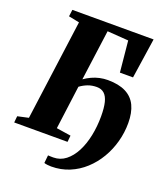

<svg xmlns="http://www.w3.org/2000/svg" viewBox="-164 -854 984 1135"><g transform="rotate(20 328.0 -286.5)"><path d="M332.5 -695.5 289.5 -377.5Q310.5 -392.5 334 -403.2Q357.5 -414 382.5 -419.5Q407.5 -425 433 -425Q502 -425 546.5 -402.5Q591 -380 612 -335.8Q633 -291.5 633 -226.5Q633 -166.5 617.2 -108.8Q601.5 -51 571.8 -0.8Q542 49.5 500 88Q458 126.5 405.5 148.2Q353 170 292 170Q282.5 170 268.8 168.5Q255 167 247.5 164L252.5 114.5Q259 115 267.8 115.2Q276.5 115.5 285.5 115.5Q329 115.5 363 89Q397 62.5 420.8 16.8Q444.5 -29 456.5 -87.5Q468.5 -146 468.5 -210Q468.5 -263 460 -297Q451.5 -331 433.2 -347.5Q415 -364 386 -364Q356 -364 330.8 -354.5Q305.5 -345 282.5 -328L246.5 -54.5L337.5 -40.5L333.5 0H-2L2 -40.5L70.5 -55.5L155.5 -687L88 -700.5L93.5 -743H604.5L567 -490.5H484.5L465.5 -686Z"/></g></svg>

Font: Merriweather 60pt Black
Style: Italic
Weight: 900
Italic angle: -7.8°
Version: Version 2.101